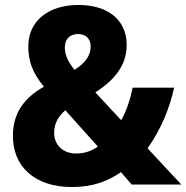

<svg xmlns="http://www.w3.org/2000/svg" viewBox="-20 -794 750 773"><path d="M296 -774C173 -774 94 -708 94 -608C94 -547 111 -500 157 -445C76 -399 32 -339 32 -246C32 -126 117 -41 269 -41C354 -41 413 -64 467 -101L510 -51H710L574 -197C627 -270 664 -361 681 -441H514C504 -392 489 -347 468 -310L364 -422C438 -470 490 -528 490 -613C490 -715 413 -774 296 -774ZM294 -657C320 -657 345 -643 345 -606C345 -570 322 -539 280 -513C256 -542 241 -572 241 -601C241 -643 268 -657 294 -657ZM243 -350 374 -204C349 -186 321 -176 286 -176C234 -176 198 -210 198 -259C198 -296 214 -325 243 -350Z"/></svg>

Font: Noto Sans Tamil UI SemiCondensed ExtraBold
Style: Regular
Weight: 800
Width: 4
Designer: Jelle Bosma - Monotype Design Team
Foundry: Monotype Imaging Inc.
Version: Version 2.004